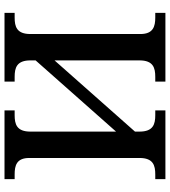

<svg xmlns="http://www.w3.org/2000/svg" viewBox="29 -783 754 852"><g transform="rotate(90 406.0 -357.0)"><path d="M37 0H342V-45H321C281 -45 248 -54 248 -115V-138L564 -495V-115C564 -54 531 -45 491 -45H470V0H775V-45H754C715 -45 681 -53 681 -110V-599C681 -660 714 -669 754 -669H775V-714H470V-669H491C531 -669 564 -660 564 -599V-579L248 -222V-599C248 -660 281 -669 321 -669H342V-714H37V-669H58C97 -669 131 -660 131 -603V-115C131 -54 98 -45 58 -45H37Z"/></g></svg>

Font: Noto Serif Medium
Style: Regular
Weight: 500
Designer: Monotype Design Team
Foundry: Monotype Imaging Inc.
Version: Version 2.013